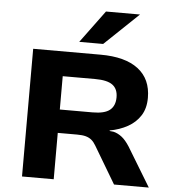

<svg xmlns="http://www.w3.org/2000/svg" viewBox="-61 -1000 955 1056"><g transform="rotate(5 416.5 -472.0)"><path d="M100 0V-705H472Q608 -705 680 -650Q752 -595 752 -491Q752 -433 726.5 -393Q701 -353 657 -328.5Q613 -304 557 -294L560 -291L580 -289Q604 -283 625.5 -266.5Q647 -250 669 -216L800 0H608L486 -205Q475 -224 461.5 -235Q448 -246 429.5 -251Q411 -256 382 -256H275V0ZM275 -385H456Q522 -385 551 -408.5Q580 -432 580 -479Q580 -525 550.5 -547Q521 -569 454 -569H275ZM349 -765 481 -944H669L481 -765Z"/></g></svg>

Font: Nunito Sans 7pt SemiExpanded ExtraBold
Style: Regular
Weight: 800
Width: 6
Designer: Vernon Adams
Foundry: Vernon Adams
Version: Version 3.101;gftools[0.9.27]